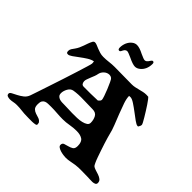

<svg xmlns="http://www.w3.org/2000/svg" viewBox="-222 -1145 1379 1379"><g transform="rotate(45 467.5 -455.5)"><path d="M191 -723Q200 -723 212 -718Q224 -713 238.5 -707Q253 -701 270 -696Q287 -691 306 -691Q333 -691 360.5 -694.5Q388 -698 415 -698Q459 -698 502 -697Q545 -696 589 -696Q607 -696 623 -699.5Q639 -703 654.5 -707Q670 -711 685.5 -714.5Q701 -718 718 -718L737 -717Q740 -715 749.5 -702.5Q759 -690 771.5 -671.5Q784 -653 797 -632Q810 -611 821.5 -592Q833 -573 840 -559.5Q847 -546 847 -542Q847 -534 843.5 -527.5Q840 -521 836 -514H831Q819 -514 795 -531.5Q771 -549 744 -569.5Q717 -590 690.5 -607.5Q664 -625 648 -625L635 -624Q635 -598 647.5 -561Q660 -524 676 -483.5Q692 -443 708 -402.5Q724 -362 731 -330Q733 -322 738.5 -302.5Q744 -283 752 -258Q760 -233 769.5 -205Q779 -177 787.5 -153Q796 -129 804 -112Q812 -95 816 -91Q825 -83 842 -78Q859 -73 876.5 -67Q894 -61 906.5 -51Q919 -41 919 -23Q919 -11 909 -6Q899 -1 885.5 -0.5Q872 0 858 -1Q844 -2 836 -2Q806 -2 774 -3Q742 -4 712 0Q690 3 669.5 7.5Q649 12 626 12Q618 12 602.5 10Q587 8 572 3.5Q557 -1 546 -8.5Q535 -16 535 -27Q535 -45 549.5 -50Q564 -55 582 -59.5Q600 -64 614.5 -73Q629 -82 629 -109Q629 -151 606.5 -165.5Q584 -180 547 -180Q514 -180 481 -174Q448 -168 416 -168Q386 -168 355.5 -170.5Q325 -173 295 -173Q279 -173 264 -172.5Q249 -172 238 -167.5Q227 -163 220 -152Q213 -141 213 -119Q213 -90 224.5 -78.5Q236 -67 252.5 -61.5Q269 -56 285.5 -51Q302 -46 313 -29Q315 -19 315 -13Q315 -6 302.5 -3.5Q290 -1 274 -0.5Q258 0 242 -0.5Q226 -1 220 -1Q192 -1 165 -4.5Q138 -8 111 -8Q94 -8 78 -4.5Q62 -1 46 -1Q34 -1 22.5 -5.5Q11 -10 11 -24Q11 -34 26.5 -42Q42 -50 62.5 -60.5Q83 -71 102.5 -86Q122 -101 131 -126Q136 -140 149 -179Q162 -218 179 -269Q196 -320 214.5 -376.5Q233 -433 248 -481Q263 -529 273 -562Q283 -595 283 -600Q283 -605 282.5 -610.5Q282 -616 281 -621Q259 -617 234.5 -601.5Q210 -586 187 -568.5Q164 -551 144.5 -537.5Q125 -524 114 -524Q110 -524 102 -526Q97 -534 97 -543Q97 -557 104.5 -568Q112 -579 120 -590Q130 -604 137 -619Q144 -634 149.5 -650Q155 -666 160.5 -681.5Q166 -697 174 -712Q180 -723 191 -723ZM332 -472Q332 -460 338 -450Q344 -440 358 -440Q393 -440 429 -440Q465 -440 500 -442Q506 -447 511.5 -453Q517 -459 517 -467Q517 -474 509 -498Q501 -522 490 -548.5Q479 -575 468.5 -597.5Q458 -620 452 -624Q441 -632 429 -632Q406 -632 388 -615.5Q370 -599 366 -576Q364 -564 358.5 -550Q353 -536 347 -521.5Q341 -507 336.5 -494Q332 -481 332 -472ZM275 -293Q275 -276 283 -267.5Q291 -259 302.5 -255Q314 -251 328 -250.5Q342 -250 354 -250Q366 -250 387 -249Q408 -248 432.5 -247.5Q457 -247 483 -248Q509 -249 529.5 -254Q550 -259 563.5 -268Q577 -277 577 -293Q577 -323 564 -347Q551 -371 517 -371Q472 -371 420.5 -373Q369 -375 326 -368Q302 -364 288.5 -339.5Q275 -315 275 -293ZM592 -905Q592 -877 582 -854Q572 -832 555 -818Q536 -802 516 -802Q493 -802 446 -825Q409 -842 399 -842Q383 -842 373 -823Q367 -810 364 -807Q361 -803 355 -803Q342 -803 342 -823Q342 -848 352 -872Q363 -896 380 -909Q397 -923 417 -923Q444 -923 486 -901Q522 -884 533 -884Q541 -884 549 -890Q558 -898 567 -913Q572 -922 580 -922Q592 -922 592 -905Z"/></g></svg>

Font: CAT Altenglisch
Style: Regular
Weight: 400
Designer: Peter Wiegel
Foundry: Peter Wiegel, CAT Fonts
Version: Version 1.000